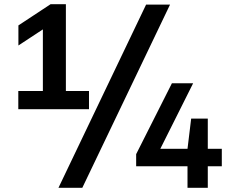

<svg xmlns="http://www.w3.org/2000/svg" viewBox="-20 -830 1092 918"><path d="M295 -395H405.5V-308H67.5V-395H185V-689.5L68 -612.5V-708.5L222 -810H295ZM259.5 68 678.5 -808H793L373.5 68ZM1040.5 -118.5V-35H973.5V68H876.5V-35H631V-93L802 -432H903.5L746.5 -118.5H876.5L894 -263H973.5V-118.5Z"/></svg>

Font: Encode Sans Semi Expanded SmBd
Style: Regular
Weight: 600
Width: 6
Designer: Multiple Designers
Foundry: Impallari Type
Version: Version 2.000